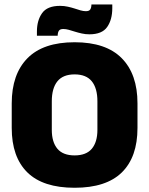

<svg xmlns="http://www.w3.org/2000/svg" viewBox="-20 -848 687 884"><path d="M323.5 16.5Q178 16.5 106 -54.2Q34 -125 34 -259V-372Q34 -506.5 106.5 -580Q179 -653.5 323.5 -653.5Q468 -653.5 540.5 -580Q613 -506.5 613 -372V-259Q613 -125 541 -54.2Q469 16.5 323.5 16.5ZM323.5 -132.5Q377 -132.5 402.8 -163.2Q428.5 -194 428.5 -250V-381.5Q428.5 -441.5 402.8 -473.5Q377 -505.5 323.5 -505.5Q270 -505.5 244.2 -473.5Q218.5 -441.5 218.5 -381.5V-250Q218.5 -194 244.2 -163.2Q270 -132.5 323.5 -132.5ZM391.5 -690Q373.5 -690 356.8 -693.8Q340 -697.5 325 -702.2Q310 -707 296.5 -710.8Q283 -714.5 271.5 -714.5Q257 -714.5 251.5 -707Q246 -699.5 245.5 -684V-683.5H150V-703Q150 -754 173.8 -787.5Q197.5 -821 256.5 -821Q275.5 -821 292.2 -817.2Q309 -813.5 323.5 -808.8Q338 -804 351 -800.2Q364 -796.5 375.5 -796.5Q390 -796.5 395.2 -804Q400.5 -811.5 401 -827V-827.5H497V-810.5Q497 -757.5 473.5 -723.8Q450 -690 391.5 -690Z"/></svg>

Font: Anek Tamil Medium ExtraBold
Style: Regular
Weight: 800
Version: Version 1.003